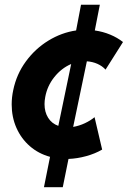

<svg xmlns="http://www.w3.org/2000/svg" viewBox="-20 -658 534 802"><path d="M189 -2.9Q140.6 -16.1 104.5 -47.6Q68.4 -79.1 48.6 -124Q28.8 -168.9 28.8 -221.7Q28.8 -251.5 35.2 -281.2Q48.8 -347.7 87.9 -401.1Q127 -454.6 182.1 -488.3Q237.3 -522 297.9 -530.8L318.4 -638.2H397L376 -530.8Q410.2 -525.9 440.2 -513.4Q470.2 -501 493.7 -482.4L420.9 -367.2Q407.2 -382.3 386.7 -391.4Q366.2 -400.4 342.8 -401.9L285.6 -127.9Q311 -132.3 334.5 -143.3Q357.9 -154.3 375 -168.5L406.7 -33.2Q377.4 -16.1 340.3 -5.9Q303.2 4.4 266.1 5.9L242.2 124H163.6ZM166 -223.1Q166 -190.4 180.9 -166.3Q195.8 -142.1 223.6 -132.3L277.3 -390.6Q236.3 -373 206.8 -335.9Q177.2 -298.8 168.9 -252.4Q166 -237.3 166 -223.1Z"/></svg>

Font: Reddit Sans Chocolate ExBold
Style: Italic
Weight: 800
Italic angle: -11.25°
Designer: Stephen Hutchings
Version: Version 1.013